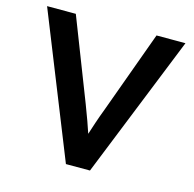

<svg xmlns="http://www.w3.org/2000/svg" viewBox="-103 -805 921 910"><g transform="rotate(15 357.5 -350.0)"><path d="M298 0 18 -700H159L315 -299Q332 -255 343 -224Q354 -193 363 -166Q372 -194 382.5 -225.5Q393 -257 409 -299L555 -700H697L416 0Z"/></g></svg>

Font: Readex Pro Medium
Style: Regular
Weight: 500
Designer: Bonnie Shaver-Troup, Thomas Jockin
Foundry: Lexend
Version: Version 1.204; ttfautohint (v1.8.4.7-5d5b)